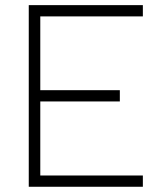

<svg xmlns="http://www.w3.org/2000/svg" viewBox="-20 -713 626 733"><path d="M89.8 0V-693.4H525.4V-650.4H133.8V-368.7H437.5V-325.7H133.8V-43H525.4V0Z"/></svg>

Font: Caskaydia Cove ExtraLight
Style: Regular
Weight: 200
Monospace: yes
Designer: Aaron Bell
Foundry: Saja Typeworks
Version: Version 4.300; ttfautohint (v1.8.3)